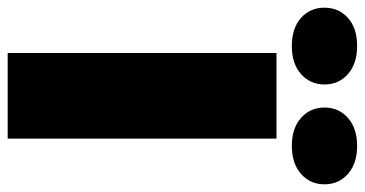

<svg xmlns="http://www.w3.org/2000/svg" viewBox="-301 -705 950 500"><g transform="rotate(90 174.0 -455.0)"><path d="M62 0V-700H285V0ZM44 -740Q-3 -740 -29.5 -764Q-56 -788 -56 -825Q-56 -862 -29.5 -886Q-3 -910 44 -910Q90 -910 117 -886Q144 -862 144 -825Q144 -788 117 -764Q90 -740 44 -740ZM304 -740Q258 -740 231 -764Q204 -788 204 -825Q204 -862 231 -886Q258 -910 304 -910Q350 -910 377 -886Q404 -862 404 -825Q404 -788 377 -764Q350 -740 304 -740Z"/></g></svg>

Font: Golos Text ExtraBold
Style: Regular
Weight: 800
Designer: A.Korolkova, Vitaly Kuzmin
Foundry: ParaType Ltd
Version: Version 2.004